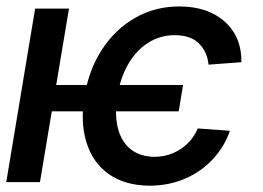

<svg xmlns="http://www.w3.org/2000/svg" viewBox="-29 -573 828 604"><path d="M546.9 -305.7 533.2 -222.7H102.1L115.7 -305.7ZM730.5 -377.4 627 -369.6Q623.5 -408.2 598.1 -435.1Q572.8 -461.9 521 -462.4Q475.1 -462.4 437.5 -438.7Q399.9 -415 375 -372.3Q350.1 -329.6 340.3 -272.5Q331.1 -214.4 341.6 -171.1Q352.1 -127.9 381.6 -104Q411.1 -80.1 458 -79.6Q488.8 -80.1 514.9 -91.1Q541 -102.1 561.3 -121.8Q581.5 -141.6 593.3 -168.9L694.3 -161.6Q677.2 -111.8 641.1 -72.8Q605 -33.7 554.4 -11.5Q503.9 10.7 442.4 11.2Q364.3 10.7 313.5 -25.1Q262.7 -61 242.9 -125.2Q223.1 -189.5 237.3 -272.5Q251 -354.5 292.2 -417.7Q333.5 -481 396 -516.8Q458.5 -552.7 535.2 -552.7Q624.5 -552.7 678 -504.9Q731.4 -457 730.5 -377.4ZM188 -545.9 96.7 0H-9.3L81.5 -545.9Z"/></svg>

Font: Inter Tight Medium
Style: Italic
Weight: 500
Italic angle: -9.39999°
Designer: Rasmus Andersson
Foundry: rsms
Version: Version 3.004